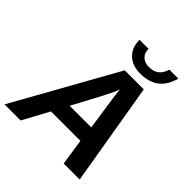

<svg xmlns="http://www.w3.org/2000/svg" viewBox="-255 -1051 1211 1211"><g transform="rotate(45 350.5 -445.0)"><path d="M218.3 -175.8 123 0H-20.5L363.8 -688H533.7L649.9 0H507.3L480.5 -175.8ZM427.7 -582Q422.9 -566.4 410.6 -540.5Q398.4 -514.6 379.9 -478.5L276.4 -284.2H469.2L436.5 -504.9Q427.7 -570.8 427.7 -582ZM446.3 -742.2Q377 -742.2 335.2 -781.7Q293.5 -821.3 293.5 -890.1H374Q374 -853.5 396.2 -831.8Q418.5 -810.1 457 -810.1Q495.1 -810.1 521 -828.6Q546.9 -847.2 560.1 -890.1H640.1Q619.6 -815.4 572.3 -778.8Q524.9 -742.2 446.3 -742.2Z"/></g></svg>

Font: Arimo
Style: Bold Italic
Weight: 700
Italic angle: -12°
Designer: Steve Matteson
Foundry: Monotype Imaging Inc.
Version: Version 1.33